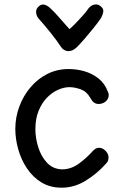

<svg xmlns="http://www.w3.org/2000/svg" viewBox="-20 -866 562 890"><path d="M266 4Q212 4 172 -20.5Q132 -45 105 -85.5Q78 -126 64.5 -174Q51 -222 51 -268Q51 -322 69.5 -372Q88 -422 121.5 -461.5Q155 -501 200 -523.5Q245 -546 298 -546Q336 -546 372 -535.5Q408 -525 437 -502Q466 -479 480 -441Q482 -437 483 -433.5Q484 -430 484 -426Q484 -413 477 -403.5Q470 -394 459.5 -389Q449 -384 438 -384Q425 -384 416 -390.5Q407 -397 398 -413Q382 -442 354 -452Q326 -462 302 -462Q277 -462 249.5 -450Q222 -438 198 -413.5Q174 -389 159 -352.5Q144 -316 144 -267Q144 -226 157.5 -183Q171 -140 198.5 -111Q226 -82 268 -81Q310 -81 347 -108.5Q384 -136 411 -167Q418 -174 424.5 -177.5Q431 -181 438 -181Q450 -181 460 -174.5Q470 -168 476.5 -158Q483 -148 483 -136Q483 -129 481 -122Q479 -115 471 -107Q431 -62 378 -29Q325 4 266 4ZM391 -828Q402 -842 419 -845Q436 -848 450 -834Q461 -824 458.5 -810Q456 -796 448 -782Q433 -760 412 -734Q391 -708 371 -685Q351 -662 338 -649Q328 -639 318 -634Q308 -629 297 -629Q287 -629 277.5 -634.5Q268 -640 261 -651Q245 -676 215.5 -713Q186 -750 159 -780Q149 -792 147.5 -807Q146 -822 156 -833Q170 -848 184.5 -844.5Q199 -841 211 -830Q232 -811 256.5 -782.5Q281 -754 302 -731Q316 -743 332 -759.5Q348 -776 364 -794Q380 -812 391 -828Z"/></svg>

Font: Playpen Sans Hebrew
Style: Regular
Weight: 400
Designer: Tom Grace, Laura Meseguer, Veronika Burian, José Scaglione
Foundry: TypeTogether
Version: Version 2.000